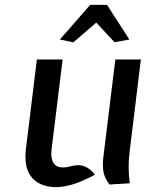

<svg xmlns="http://www.w3.org/2000/svg" viewBox="-20 -763 634 794"><path d="M211 11Q173 11 142.2 -4.5Q111.5 -20 96 -55Q80.5 -90 87.5 -150L132.5 -517H239L193 -143.5Q189 -111.5 200 -91Q211 -70.5 241 -70.5Q252.5 -70.5 261.8 -73Q271 -75.5 284.5 -78Q313 -83.5 334.2 -73.2Q355.5 -63 372.5 -40.5Q316.5 -10.5 278.2 0.2Q240 11 211 11ZM433 0Q412 -27 407.8 -53.5Q403.5 -80 407 -110L457 -517H562.5L515.5 -131Q512 -103.5 512 -72Q512 -40.5 516.5 -5ZM283.5 -588 227.5 -599.5 353 -743H422.5L515 -599.5L453.5 -588.5L378 -669.5Z"/></svg>

Font: Expletus Sans Medium
Style: Italic
Weight: 500
Italic angle: -7°
Version: Version 7.500